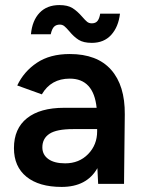

<svg xmlns="http://www.w3.org/2000/svg" viewBox="-20 -725 563 757"><path d="M364 -62Q322 12 223 12Q134 12 84.5 -28Q35 -68 35 -141Q35 -218 86.5 -259Q138 -300 233 -300H361Q349 -415 255 -415Q181 -415 145 -353L48 -388Q74 -443 125.5 -477.5Q177 -512 255 -512Q363 -512 418 -450Q473 -388 472 -274L469 0H367ZM237 -81Q292 -81 327.5 -117.5Q363 -154 363 -207V-216H268Q203 -216 175 -197.5Q147 -179 147 -144Q147 -115 170.5 -98Q194 -81 237 -81ZM253 -602Q241 -616 233.5 -622Q226 -628 216 -628Q202 -628 193.5 -620Q185 -612 180 -590H102Q107 -644 136 -674.5Q165 -705 214 -705Q247 -705 266 -693Q285 -681 304 -659Q316 -645 323.5 -639Q331 -633 342 -633Q357 -633 364.5 -642.5Q372 -652 375 -671H453Q447 -619 418.5 -587.5Q390 -556 342 -556Q309 -556 290 -568Q271 -580 253 -602Z"/></svg>

Font: Oak Sans SemiBold
Style: Regular
Weight: 600
Designer: Erik Kennedy, Walven
Foundry: Erik Kennedy, Walven
Version: Version 1.000